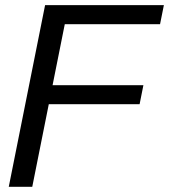

<svg xmlns="http://www.w3.org/2000/svg" viewBox="-20 -718 650 738"><path d="M609.9 -698.2 595.2 -625H229L182.1 -390.6H531.2L516.6 -317.4H167.5L104 0H13.7L153.3 -698.2Z"/></svg>

Font: Sansation
Style: Italic
Weight: 400
Designer: Bernd Montag
Version: Version 1.301